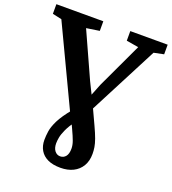

<svg xmlns="http://www.w3.org/2000/svg" viewBox="-183 -864 1049 1173"><g transform="rotate(20 341.5 -277.5)"><path d="M344.6 187.9Q295 187.9 261.8 172.2Q228.7 156.5 211.9 127.9Q195 99.4 195 60.9Q195 34.9 199.5 4.2Q204 -26.5 224.5 -68.1Q245 -109.6 293.3 -168.1L362.1 -273.4L401.1 -371.3L539.9 -667.3L461 -680.5V-743H704V-680.5L639.6 -667.3L378.6 -163.1L336.5 -109.6Q306.3 -66.9 292.1 -35.8Q277.9 -4.6 273.8 17.5Q269.8 39.6 269.8 55.8Q269.8 86.7 283.8 104.7Q297.9 122.7 319.5 122.7Q341.2 122.7 355.1 106Q369 89.3 369 55.2Q369 32.4 360 7.3Q351.1 -17.8 330.9 -60.9L309.8 -106.1L288.2 -144.8L40.3 -667.3L-19.5 -680.5V-743H285.6V-680.5L200.9 -667.7L335 -371.4L398.4 -242.9L452.8 -125.6Q473.4 -81.5 483.8 -52.3Q494.2 -23.1 497.6 -1.6Q501 19.9 501 41.2Q501 87.4 481.4 120.3Q461.7 153.2 426.6 170.6Q391.4 187.9 344.6 187.9Z"/></g></svg>

Font: Merriweather Light
Style: Regular
Weight: 300
Version: Version 2.100